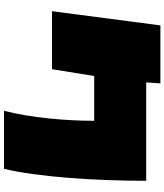

<svg xmlns="http://www.w3.org/2000/svg" viewBox="49 -826 822 960"><g transform="rotate(90 460.0 -346.0)"><path d="M824 45H534Q547 -6 556.5 -62.5Q566 -119 572 -177.5Q578 -236 581 -294.5Q584 -353 584 -406H360L326 -195H36L107 -737H397L392 -666H884Q884 -575 880.5 -475.5Q877 -376 869.5 -281Q862 -186 850.5 -101Q839 -16 824 45Z"/></g></svg>

Font: ChangwonDangamAsac Bold
Style: Regular
Weight: 700
Designer: Choi Chi-young, Lee Youngbeen, Kim Jungjin, Yoon Jihee, Han Dohee
Foundry: YoonDesign Inc.
Version: Version 1.010;Build 20210623